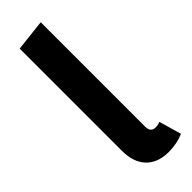

<svg xmlns="http://www.w3.org/2000/svg" viewBox="-258 -777 814 814"><g transform="rotate(-45 149.0 -370.5)"><path d="M199 16Q134 16 98 -21.5Q62 -59 62 -128V-741L204 -757V-132Q204 -97 233 -97Q249 -97 261 -103L290 -2Q249 16 199 16Z"/></g></svg>

Font: Fira Sans SemiBold
Style: Regular
Weight: 600
Designer: bBox Type GmbH & Carrois Corporate GbR & Edenspiekermann AG
Foundry: bBox Type GmbH & Carrois Corporate GbR & Edenspiekermann AG
Version: Version 4.301;PS 004.301;hotconv 1.0.88;makeotf.lib2.5.64775